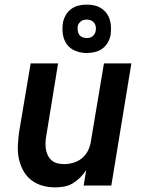

<svg xmlns="http://www.w3.org/2000/svg" viewBox="-20 -805 640 833"><path d="M219 8Q190 8 162.5 0Q135 -8 114 -25Q93 -42 80 -66.5Q67 -91 61.5 -118Q56 -145 57.5 -174.5Q59 -204 63 -233L113 -530H232L181 -217Q178 -202 177.5 -187Q177 -172 179 -158Q181 -144 187.5 -131Q194 -118 204.5 -109Q215 -100 229 -96.5Q243 -93 258 -93Q278 -93 298.5 -99Q319 -105 335.5 -118.5Q352 -132 361.5 -151Q371 -170 374 -190L431 -530H550L463 0H343L354 -67Q343 -50 328 -35Q313 -20 295.5 -9.5Q278 1 258 4.5Q238 8 219 8ZM356 -575Q331 -575 308 -584Q285 -593 271 -611.5Q257 -630 253 -655Q249 -680 253 -706Q256 -723 265 -739Q274 -755 289 -766Q304 -777 321.5 -781Q339 -785 356 -785Q373 -785 389 -781.5Q405 -778 418.5 -769.5Q432 -761 441.5 -748.5Q451 -736 456 -720.5Q461 -705 461.5 -688Q462 -671 460 -654Q457 -637 448 -621Q439 -605 424 -594Q409 -583 391 -579Q373 -575 356 -575ZM356 -640Q363 -640 369.5 -641.5Q376 -643 381.5 -647.5Q387 -652 390.5 -658Q394 -664 395 -670Q397 -680 395.5 -689.5Q394 -699 388.5 -706Q383 -713 374.5 -716.5Q366 -720 356 -720Q350 -720 343.5 -718.5Q337 -717 331 -712.5Q325 -708 321.5 -702Q318 -696 317 -690Q316 -680 317.5 -670.5Q319 -661 324 -654Q329 -647 338 -643.5Q347 -640 356 -640Z"/></svg>

Font: Iosevka Curly Extended Oblique
Style: Bold
Weight: 700
Width: 7
Italic angle: -9°
Monospace: yes
Designer: Belleve Invis
Foundry: Belleve Invis
Version: Version 11.1.0; ttfautohint (v1.8.3)